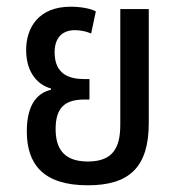

<svg xmlns="http://www.w3.org/2000/svg" viewBox="-20 -544 533 573"><path d="M242 9C367 9 424 -46 424 -177V-517H339V-172C339 -103 317 -62 242 -62C166 -62 146 -106 146 -159C146 -222 173 -247 232 -247H247V-308H232C187 -308 143 -322 143 -388C143 -427 162 -454 204 -454C222 -454 241 -449 252 -444L266 -510C250 -519 219 -524 191 -524C94 -524 58 -460 58 -395C58 -322 98 -289 132 -280V-276C97 -268 60 -239 60 -152C60 -54 109 9 242 9Z"/></svg>

Font: Noto Sans Thai UI Condensed
Style: Regular
Weight: 400
Width: 3
Designer: Monotype Design Team
Foundry: Monotype Imaging Inc.
Version: Version 1.901